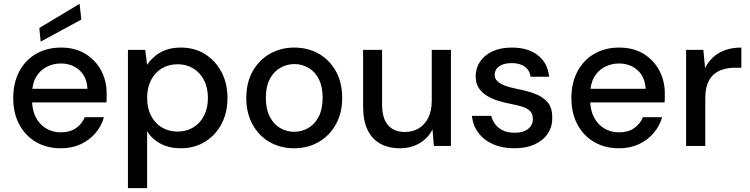

<svg xmlns="http://www.w3.org/2000/svg" viewBox="-20 -761 3909 1001"><path d="M297 12Q224 12 168 -20.5Q112 -53 80.5 -112Q49 -171 49 -249Q49 -328 80 -387.5Q111 -447 167.5 -480Q224 -513 298 -513Q372 -513 425 -480.5Q478 -448 507 -394Q536 -340 536 -274Q536 -264 536 -252.5Q536 -241 535 -227H122V-298H436Q433 -360 394 -395Q355 -430 297 -430Q257 -430 222.5 -412Q188 -394 167.5 -358.5Q147 -323 147 -270V-241Q147 -186 167.5 -148Q188 -110 222 -90.5Q256 -71 296 -71Q344 -71 375.5 -92.5Q407 -114 422 -150H522Q509 -104 478 -67.5Q447 -31 401.5 -9.5Q356 12 297 12ZM192 -544 185 -615 395 -741 404 -659Z M647 220V-501H737L747 -423Q763 -447 787 -467.5Q811 -488 844.5 -500.5Q878 -513 923 -513Q995 -513 1049.5 -478.5Q1104 -444 1135 -385Q1166 -326 1166 -249Q1166 -174 1135 -115Q1104 -56 1049 -22Q994 12 922 12Q863 12 818 -11.5Q773 -35 747 -77V220ZM906 -75Q952 -75 988 -97Q1024 -119 1044 -158.5Q1064 -198 1064 -250Q1064 -303 1044 -342.5Q1024 -382 988 -404Q952 -426 906 -426Q859 -426 823 -404Q787 -382 767 -342.5Q747 -303 747 -251Q747 -198 767 -158.5Q787 -119 823 -97Q859 -75 906 -75Z M1513 12Q1442 12 1385.5 -20.5Q1329 -53 1296.5 -112.5Q1264 -172 1264 -250Q1264 -330 1297 -389Q1330 -448 1387 -480.5Q1444 -513 1514 -513Q1586 -513 1642.5 -480.5Q1699 -448 1731.5 -389Q1764 -330 1764 -250Q1764 -172 1731 -112.5Q1698 -53 1641 -20.5Q1584 12 1513 12ZM1513 -74Q1553 -74 1587 -93.5Q1621 -113 1641.5 -152.5Q1662 -192 1662 -251Q1662 -310 1642 -349Q1622 -388 1588 -407.5Q1554 -427 1515 -427Q1476 -427 1441.5 -407.5Q1407 -388 1386.5 -349Q1366 -310 1366 -251Q1366 -192 1386.5 -152.5Q1407 -113 1440.5 -93.5Q1474 -74 1513 -74Z M2065 12Q2006 12 1962.5 -12Q1919 -36 1896 -84.5Q1873 -133 1873 -206V-501H1972V-217Q1972 -145 2002.5 -109Q2033 -73 2092 -73Q2132 -73 2163.5 -92Q2195 -111 2213 -147.5Q2231 -184 2231 -236V-501H2331V0H2242L2235 -86Q2212 -41 2167.5 -14.5Q2123 12 2065 12Z M2662 12Q2599 12 2551 -9Q2503 -30 2474.5 -68Q2446 -106 2440 -157H2541Q2547 -133 2562 -113Q2577 -93 2602 -81Q2627 -69 2662 -69Q2695 -69 2716 -78.5Q2737 -88 2747.5 -104Q2758 -120 2758 -139Q2758 -167 2744 -181.5Q2730 -196 2704 -204.5Q2678 -213 2640 -220Q2607 -226 2574.5 -236.5Q2542 -247 2516.5 -263Q2491 -279 2475.5 -303Q2460 -327 2460 -363Q2460 -406 2483 -440Q2506 -474 2548 -493.5Q2590 -513 2649 -513Q2732 -513 2783.5 -473.5Q2835 -434 2843 -361H2746Q2742 -394 2716.5 -413Q2691 -432 2648 -432Q2605 -432 2582 -415Q2559 -398 2559 -370Q2559 -352 2572.5 -338.5Q2586 -325 2611.5 -315Q2637 -305 2673 -298Q2725 -288 2766.5 -273Q2808 -258 2834 -229Q2860 -200 2859 -146Q2860 -100 2835.5 -64Q2811 -28 2767 -8Q2723 12 2662 12Z M3207 12Q3134 12 3078 -20.5Q3022 -53 2990.5 -112Q2959 -171 2959 -249Q2959 -328 2990 -387.5Q3021 -447 3077.5 -480Q3134 -513 3208 -513Q3282 -513 3335 -480.5Q3388 -448 3417 -394Q3446 -340 3446 -274Q3446 -264 3446 -252.5Q3446 -241 3445 -227H3032V-298H3346Q3343 -360 3304 -395Q3265 -430 3207 -430Q3167 -430 3132.5 -412Q3098 -394 3077.5 -358.5Q3057 -323 3057 -270V-241Q3057 -186 3077.5 -148Q3098 -110 3132 -90.5Q3166 -71 3206 -71Q3254 -71 3285.5 -92.5Q3317 -114 3332 -150H3432Q3419 -104 3388 -67.5Q3357 -31 3311.5 -9.5Q3266 12 3207 12Z M3557 0V-501H3647L3656 -406Q3673 -440 3699.5 -464Q3726 -488 3762.5 -500.5Q3799 -513 3845 -513V-408H3812Q3780 -408 3752 -400Q3724 -392 3702.5 -374Q3681 -356 3669 -325.5Q3657 -295 3657 -248V0Z"/></svg>

Font: DM Sans 17pt Medium
Style: Regular
Weight: 500
Version: Version 4.004;gftools[0.9.30]